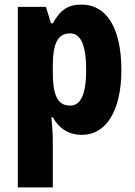

<svg xmlns="http://www.w3.org/2000/svg" viewBox="-20 -580 589 840"><path d="M337 -560C279 -560 244 -538 211 -478H203L181 -550H58V240H211V30C211 4 208 -28 205 -67H211C238 -18 280 10 339 10C443 10 511 -94 511 -274C511 -456 447 -560 337 -560ZM287 -434C333 -434 357 -383 357 -274C357 -169 334 -118 287 -118C231 -118 211 -165 211 -264V-289C211 -390 232 -434 287 -434Z"/></svg>

Font: Noto Sans Khmer Condensed ExtraBold
Style: Regular
Weight: 800
Width: 3
Designer: Danh Hong and the Monotype Design Team
Foundry: Monotype Imaging Inc.
Version: Version 2.004